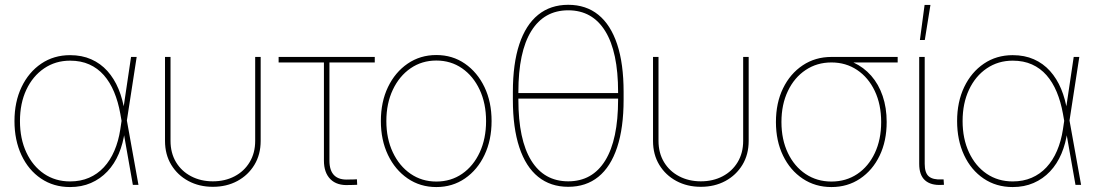

<svg xmlns="http://www.w3.org/2000/svg" viewBox="-20 -755 4471 784"><path d="M266.1 8.8Q198.7 8.8 147.5 -25.9Q96.2 -60.5 67.6 -121.6Q39.1 -182.6 39.1 -260.7Q39.1 -338.9 68.1 -399.7Q97.2 -460.4 148.4 -495.1Q199.7 -529.8 266.1 -529.8Q314.5 -529.8 352.5 -512.9Q390.6 -496.1 418.5 -465.1Q446.3 -434.1 463.9 -391.8Q481.4 -349.6 489.3 -297.9H495.1L497.6 -265.6L545.4 0H522.5L471.2 -291Q462.4 -339.8 445.8 -379.6Q429.2 -419.4 404.1 -448Q378.9 -476.6 344.7 -491.9Q310.5 -507.3 266.1 -507.3Q206.5 -507.3 160.2 -475.8Q113.8 -444.3 87.6 -388.7Q61.5 -333 61.5 -260.7Q61.5 -188.5 87.6 -132.6Q113.8 -76.7 159.9 -45.4Q206.1 -14.2 266.1 -14.2Q309.1 -14.2 343.5 -29.1Q377.9 -43.9 404.1 -72Q430.2 -100.1 447 -139.4Q463.9 -178.7 471.2 -226.6L515.1 -522.5H538.1L497.6 -259.8L495.6 -220.7H489.7Q482.9 -169.4 465.1 -127.4Q447.3 -85.4 418.5 -54.9Q389.6 -24.4 351.3 -7.8Q313 8.8 266.1 8.8Z M849.1 7.8Q793.5 7.8 749.3 -15.9Q705.1 -39.6 679.4 -81.8Q653.8 -124 653.8 -179.7V-522.5H676.3V-179.7Q676.3 -130.4 698.7 -93Q721.2 -55.7 760.5 -35.2Q799.8 -14.6 849.1 -14.6Q898.9 -14.6 938 -35.2Q977.1 -55.7 999.5 -93Q1022 -130.4 1022 -179.7V-522.5H1044.4V-179.7Q1044.4 -124 1018.8 -81.8Q993.2 -39.6 949.2 -15.9Q905.3 7.8 849.1 7.8Z M1404.8 0.5Q1356 3.4 1329.3 -23.2Q1302.7 -49.8 1302.7 -99.1V-500H1117.7V-522.5H1510.3V-500H1325.2V-99.1Q1325.2 -58.1 1345 -38.8Q1364.7 -19.5 1404.3 -22Q1412.6 -22 1420.9 -22.2Q1429.2 -22.5 1437.5 -22.9L1438.5 -0.5Q1430.2 0 1421.9 0.2Q1413.6 0.5 1404.8 0.5Z M1761.7 8.8Q1695.8 8.8 1644.5 -26.4Q1593.3 -61.5 1564.2 -122.3Q1535.2 -183.1 1535.2 -260.7Q1535.2 -338.9 1564.2 -399.4Q1593.3 -460 1644.5 -495.1Q1695.8 -530.3 1761.7 -530.3Q1827.6 -530.3 1878.4 -495.1Q1929.2 -460 1958.3 -399.4Q1987.3 -338.9 1987.3 -260.7Q1987.3 -183.1 1958.5 -122.3Q1929.7 -61.5 1878.7 -26.4Q1827.6 8.8 1761.7 8.8ZM1761.7 -13.7Q1821.3 -13.7 1867.2 -45.4Q1913.1 -77.1 1939 -133.1Q1964.8 -189 1964.8 -260.7Q1964.8 -332.5 1938.7 -388.4Q1912.6 -444.3 1866.7 -476.1Q1820.8 -507.8 1761.7 -507.8Q1702.6 -507.8 1656.5 -476.1Q1610.4 -444.3 1584 -388.4Q1557.6 -332.5 1557.6 -260.7Q1557.6 -189 1584 -133.1Q1610.4 -77.1 1656.5 -45.4Q1702.6 -13.7 1761.7 -13.7Z M2300.3 7.8Q2228 7.8 2177.5 -33Q2127 -73.7 2100.6 -153.3Q2074.2 -232.9 2074.2 -348.1V-379.4Q2074.2 -495.1 2100.6 -574.5Q2127 -653.8 2177.5 -694.6Q2228 -735.4 2300.3 -735.4Q2373 -735.4 2423.3 -694.6Q2473.6 -653.8 2500 -574.5Q2526.4 -495.1 2526.4 -379.4V-348.1Q2526.4 -232.9 2500 -153.3Q2473.6 -73.7 2423.3 -33Q2373 7.8 2300.3 7.8ZM2300.3 -14.6Q2398.9 -14.6 2451.4 -99.6Q2503.9 -184.6 2503.9 -348.1V-379.4Q2503.9 -543 2451.4 -627.9Q2398.9 -712.9 2300.3 -712.9Q2201.7 -712.9 2149.2 -627.9Q2096.7 -543 2096.7 -379.4V-348.1Q2096.7 -184.6 2149.2 -99.6Q2201.7 -14.6 2300.3 -14.6ZM2085 -352.5V-375H2515.6V-352.5Z M2841.8 7.8Q2786.1 7.8 2741.9 -15.9Q2697.8 -39.6 2672.1 -81.8Q2646.5 -124 2646.5 -179.7V-522.5H2668.9V-179.7Q2668.9 -130.4 2691.4 -93Q2713.9 -55.7 2753.2 -35.2Q2792.5 -14.6 2841.8 -14.6Q2891.6 -14.6 2930.7 -35.2Q2969.7 -55.7 2992.2 -93Q3014.6 -130.4 3014.6 -179.7V-522.5H3037.1V-179.7Q3037.1 -124 3011.5 -81.8Q2985.8 -39.6 2941.9 -15.9Q2897.9 7.8 2841.8 7.8Z M3375 8.8Q3309.1 8.8 3257.8 -25.4Q3206.5 -59.6 3177.5 -119.4Q3148.4 -179.2 3148.4 -256.8Q3148.4 -335 3177.5 -394.5Q3206.5 -454.1 3257.8 -488.3Q3309.1 -522.5 3375 -522.5H3645.5V-500H3434.6H3375Q3315.9 -500 3269.8 -469.2Q3223.6 -438.5 3197.3 -383.5Q3170.9 -328.6 3170.9 -256.8Q3170.9 -185.1 3197.3 -130.1Q3223.6 -75.2 3269.8 -44.4Q3315.9 -13.7 3375 -13.7Q3434.6 -13.7 3480.5 -44.4Q3526.4 -75.2 3552.2 -130.1Q3578.1 -185.1 3578.1 -256.8Q3578.1 -328.6 3552 -383.5Q3525.9 -438.5 3480 -469.2Q3434.1 -500 3375 -500V-518.6Q3424.3 -518.6 3465.6 -499.5Q3506.8 -480.5 3537.4 -445.8Q3567.9 -411.1 3584.2 -363Q3600.6 -314.9 3600.6 -256.8Q3600.6 -179.2 3571.8 -119.4Q3543 -59.6 3491.9 -25.4Q3440.9 8.8 3375 8.8Z M3824.7 0Q3780.8 2.4 3757.1 -18.8Q3733.4 -40 3733.4 -85.9V-522.5H3755.9V-85.9Q3755.9 -48.8 3772.7 -34.7Q3789.6 -20.5 3824.7 -22.5Q3827.1 -22.5 3828.9 -22.5Q3830.6 -22.5 3833 -22.5L3834.5 -0.5Q3832 0 3829.6 0Q3827.1 0 3824.7 0ZM3736.3 -591.8 3755.4 -734.9H3779.3L3756.3 -591.8Z M4115.2 8.8Q4047.9 8.8 3996.6 -25.9Q3945.3 -60.5 3916.7 -121.6Q3888.2 -182.6 3888.2 -260.7Q3888.2 -338.9 3917.2 -399.7Q3946.3 -460.4 3997.6 -495.1Q4048.8 -529.8 4115.2 -529.8Q4163.6 -529.8 4201.7 -512.9Q4239.7 -496.1 4267.6 -465.1Q4295.4 -434.1 4313 -391.8Q4330.6 -349.6 4338.4 -297.9H4344.2L4346.7 -265.6L4394.5 0H4371.6L4320.3 -291Q4311.5 -339.8 4294.9 -379.6Q4278.3 -419.4 4253.2 -448Q4228 -476.6 4193.8 -491.9Q4159.7 -507.3 4115.2 -507.3Q4055.7 -507.3 4009.3 -475.8Q3962.9 -444.3 3936.8 -388.7Q3910.6 -333 3910.6 -260.7Q3910.6 -188.5 3936.8 -132.6Q3962.9 -76.7 4009 -45.4Q4055.2 -14.2 4115.2 -14.2Q4158.2 -14.2 4192.6 -29.1Q4227.1 -43.9 4253.2 -72Q4279.3 -100.1 4296.1 -139.4Q4313 -178.7 4320.3 -226.6L4364.3 -522.5H4387.2L4346.7 -259.8L4344.7 -220.7H4338.9Q4332 -169.4 4314.2 -127.4Q4296.4 -85.4 4267.6 -54.9Q4238.8 -24.4 4200.4 -7.8Q4162.1 8.8 4115.2 8.8Z"/></svg>

Font: Inter 28pt Thin
Style: Regular
Weight: 250
Designer: Rasmus Andersson
Foundry: rsms
Version: Version 4.001;git-66647c0bb